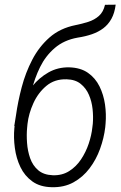

<svg xmlns="http://www.w3.org/2000/svg" viewBox="-20 -778 508 808"><path d="M421.9 -757.8 466.8 -758.3Q462.4 -723.1 449 -699Q435.5 -674.8 415 -659.2Q394.5 -643.6 366.9 -634Q339.4 -624.5 306.6 -619.6Q249.5 -609.4 210.7 -576.2Q171.9 -543 148.7 -495.8Q125.5 -448.7 112.8 -395.5Q100.1 -342.3 93.3 -293.5L86.4 -247.6H40L47.4 -293.5Q55.2 -349.6 71.3 -410.9Q87.4 -472.2 115.7 -526.6Q144 -581.1 188.2 -620.1Q232.4 -659.2 298.3 -672.4Q325.2 -677.7 351.3 -686Q377.4 -694.3 396.2 -710.9Q415 -727.5 421.9 -757.8ZM271.5 -494.6Q319.3 -493.2 350.3 -471.4Q381.3 -449.7 398.7 -414.6Q416 -379.4 421.9 -338.4Q427.7 -297.4 424.3 -258.3L422.9 -242.2Q417.5 -196.8 401.1 -151.6Q384.8 -106.4 356.9 -69.6Q329.1 -32.7 289.3 -10.7Q249.5 11.2 197.8 9.8Q148.4 8.8 116 -14.6Q83.5 -38.1 65.9 -75Q48.3 -111.8 42.5 -155.3Q36.6 -198.7 40.5 -239.3L42.5 -255.9Q43.9 -270.5 48.1 -284.4Q52.2 -298.3 57.6 -311.5Q63 -324.7 68.4 -338.4Q86.9 -379.4 116 -415.3Q145 -451.2 184.3 -473.4Q223.6 -495.6 271.5 -494.6ZM260.3 -444.3Q210 -445.8 175 -416.5Q140.1 -387.2 120.4 -343.5Q100.6 -299.8 95.7 -256.3L94.2 -240.7Q91.3 -211.4 93.8 -177Q96.2 -142.6 106.9 -112.1Q117.7 -81.5 140.6 -61.8Q163.6 -42 202.1 -40.5Q241.2 -39.1 271 -57.9Q300.8 -76.7 321 -107.2Q341.3 -137.7 353.3 -173.3Q365.2 -209 368.7 -242.2L370.6 -257.8Q373 -287.1 369.6 -319.1Q366.2 -351.1 354.2 -378.9Q342.3 -406.7 319.6 -425Q296.9 -443.4 260.3 -444.3Z"/></svg>

Font: Roboto Condensed Light
Style: Italic
Weight: 300
Italic angle: -12°
Designer: Christian Robertson
Foundry: Google
Version: Version 3.0; 2020